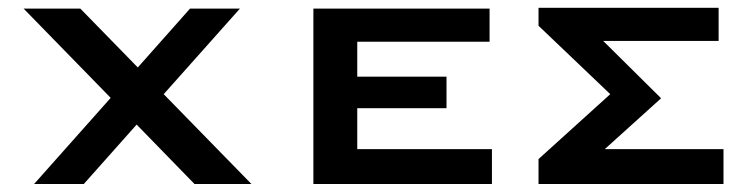

<svg xmlns="http://www.w3.org/2000/svg" viewBox="-20 -461 1858 481"><path d="M257.3 -215.8 39.1 -439.5H181.2L325.2 -292L456.1 -439.5H581.1L390.1 -225.1L609.9 0H467.3L322.3 -148.9L189.9 0H65.4Z M1212.4 0H765.1V-439.5H1206.5V-356.4H875V-269H1098.6V-189.9H875V-87.4H1212.4Z M1491.2 -358.4 1636.2 -214.8 1495.1 -87.4H1792.5V0H1329.1V-62.5L1508.8 -225.1L1329.1 -396.5V-441.4H1780.3V-358.4Z"/></svg>

Font: Squarish Sans CT
Style: RegularSC
Weight: 400
Version: Version 0.9